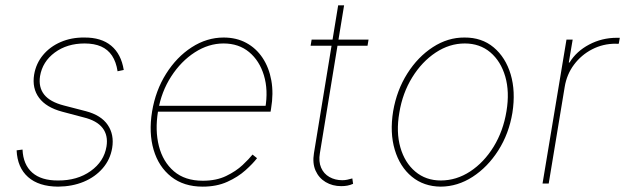

<svg xmlns="http://www.w3.org/2000/svg" viewBox="-20 -696 2370 728"><path d="M449.2 -430.7 425.8 -425.8Q420.4 -461.4 404.8 -484.9Q389.2 -508.3 363.3 -519.8Q337.4 -531.2 300.8 -531.2Q234.4 -531.2 187.7 -496.8Q141.1 -462.4 131.8 -407.2Q125.5 -365.2 147.5 -337.4Q169.4 -309.6 222.7 -295.9L305.7 -274.4Q363.3 -259.3 388.4 -222.4Q413.6 -185.5 405.3 -134.8Q397.9 -90.8 369.4 -57.9Q340.8 -24.9 297.4 -6.8Q253.9 11.2 200.2 11.7Q127 11.2 86.4 -24.7Q45.9 -60.5 43 -126L65.4 -128.9Q67.9 -71.8 102.3 -41.5Q136.7 -11.2 200.2 -11.7Q272.9 -11.2 323.7 -47.4Q374.5 -83.5 383.8 -140.6Q390.6 -182.6 368.9 -210.7Q347.2 -238.8 296.9 -251L215.8 -272.5Q155.3 -288.6 128.2 -325Q101.1 -361.3 109.4 -413.1Q116.7 -455.6 143.1 -487.3Q169.4 -519 210 -536.6Q250.5 -554.2 299.8 -553.7Q363.8 -554.2 401.6 -522.7Q439.5 -491.2 449.2 -430.7Z M748.5 11.7Q676.8 11.7 629.2 -25.9Q581.5 -63.5 562.5 -127.9Q543.5 -192.4 556.6 -272.9Q569.8 -353 609.9 -416.5Q649.9 -480 707 -516.8Q764.2 -553.7 828.1 -553.7Q876.5 -553.7 913.8 -533.4Q951.2 -513.2 975.6 -476.6Q1000 -439.9 1008.8 -390.9Q1017.6 -341.8 1007.8 -284.2L1005.9 -272.5H568.4L571.8 -294.9H997.6L985.8 -286.1Q997.6 -354.5 980.7 -410.2Q963.9 -465.8 924.6 -498.5Q885.3 -531.2 827.6 -531.2Q771 -531.2 718.8 -497.6Q666.5 -463.9 629.2 -406.2Q591.8 -348.6 579.6 -276.4L579.1 -273.4Q567.4 -201.7 582.5 -142.1Q597.7 -82.5 639.4 -46.6Q681.2 -10.7 749 -10.7Q800.3 -10.7 837.6 -28.8Q875 -46.9 899.9 -70.3Q924.8 -93.8 937.5 -109.9L954.6 -96.2Q939 -75.7 910.6 -50.3Q882.3 -24.9 841.8 -6.6Q801.3 11.7 748.5 11.7Z M1377.4 -545.9 1373.5 -522.5H1157.7L1161.6 -545.9ZM1262.2 -675.8H1284.7L1192.9 -115.2Q1187.5 -83.5 1197.5 -60.3Q1207.5 -37.1 1229 -24.9Q1250.5 -12.7 1277.8 -12.7Q1287.6 -12.7 1296.6 -14.6Q1305.7 -16.6 1315.9 -19.5L1318.8 1Q1307.6 5.9 1297.1 7.8Q1286.6 9.8 1273.9 9.8Q1240.7 9.8 1214.8 -5.6Q1189 -21 1176.5 -49.1Q1164.1 -77.1 1170.4 -115.2Z M1651.4 11.7Q1586.9 11.2 1541.5 -26.1Q1496.1 -63.5 1476.8 -128.2Q1457.5 -192.9 1470.7 -274.4Q1484.4 -354 1524.4 -417.2Q1564.5 -480.5 1621.3 -517.3Q1678.2 -554.2 1741.2 -553.7Q1806.6 -554.2 1851.8 -516.4Q1897 -478.5 1916.3 -414.1Q1935.5 -349.6 1922.9 -268.6Q1909.7 -189 1869.4 -125.7Q1829.1 -62.5 1772.2 -25.6Q1715.3 11.2 1651.4 11.7ZM1651.4 -11.7Q1710.4 -11.7 1762.7 -45.9Q1814.9 -80.1 1851.6 -139.6Q1888.2 -199.2 1900.4 -274.4Q1912.6 -347.7 1895.8 -405.8Q1878.9 -463.9 1839.1 -497.6Q1799.3 -531.2 1742.2 -531.2Q1684.1 -531.2 1631.8 -496.6Q1579.6 -461.9 1543 -402.6Q1506.3 -343.3 1494.1 -268.6Q1481.4 -195.3 1498 -137.2Q1514.6 -79.1 1554.7 -45.4Q1594.7 -11.7 1651.4 -11.7Z M2037.1 0 2127.9 -545.9H2151.4L2136.7 -459H2139.6Q2165.5 -501.5 2213.9 -527.1Q2262.2 -552.7 2318.4 -552.7Q2322.8 -552.7 2324.2 -552.7Q2325.7 -552.7 2330.1 -552.7L2326.2 -530.3Q2321.8 -529.8 2320.3 -529.8Q2318.8 -529.8 2314.5 -530.3Q2266.1 -530.3 2225.1 -509Q2184.1 -487.8 2156.5 -450.9Q2128.9 -414.1 2121.1 -366.2L2060.5 0Z"/></svg>

Font: Inter Tight Thin
Style: Italic
Weight: 250
Italic angle: -9.39999°
Designer: Rasmus Andersson
Foundry: rsms
Version: Version 3.004